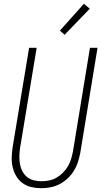

<svg xmlns="http://www.w3.org/2000/svg" viewBox="-20 -988 540 1016"><path d="M199 8Q172 8 146 2Q120 -4 99.5 -19Q79 -34 66 -56Q53 -78 47 -103.5Q41 -129 42 -156Q43 -183 47 -210L134 -735H174L86 -204Q83 -183 82.5 -162Q82 -141 85.5 -120.5Q89 -100 98 -82.5Q107 -65 122.5 -52Q138 -39 158.5 -34Q179 -29 200 -29Q220 -29 240 -33Q260 -37 278.5 -47.5Q297 -58 312.5 -73.5Q328 -89 339 -107.5Q350 -126 356 -146Q362 -166 366 -186L456 -735H496L405 -180Q400 -155 392.5 -131Q385 -107 371.5 -85Q358 -63 338.5 -44.5Q319 -26 296 -14Q273 -2 248 3Q223 8 199 8ZM322 -804 297 -826 424 -968 455 -942Z"/></svg>

Font: Iosevka Term Curly XLt Obl
Style: Regular
Weight: 200
Italic angle: -9°
Designer: Belleve Invis
Foundry: Belleve Invis
Version: Version 32.3.0